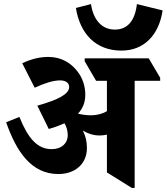

<svg xmlns="http://www.w3.org/2000/svg" viewBox="-20 -912 817 941"><path d="M575 -664C687 -664 759 -741 777 -861L651 -892C642 -813 607 -767 543 -767C478 -767 437 -816 426 -892L352 -873C372 -747 449 -664 575 -664ZM266 -59C348 -59 406 -109 406 -186C406 -218 400 -245 386 -272C411 -257 438 -248 469 -248C482 -248 494 -250 504 -252V-67L626 9H640V-516H765V-531L709 -626H395V-612L451 -516H504V-367C484 -355 457 -347 425 -347C404 -347 382 -350 362 -355C387 -381 398 -412 398 -448C398 -487 386 -528 361 -560C329 -603 281 -633 217 -633C173 -633 131 -622 89 -602L150 -482C195 -503 240 -518 274 -518C302 -518 319 -506 319 -486C319 -448 257 -421 163 -394L219 -280C249 -288 274 -298 296 -308C306 -291 312 -271 312 -250C312 -209 281 -181 234 -181C163 -181 118 -233 75 -339L10 -313C60 -170 133 -59 266 -59Z"/></svg>

Font: Noto Serif Devanagari SemiCondensed ExtraBold
Style: Regular
Weight: 800
Width: 4
Designer: Universal Thirst, Indian Type Foundry and the Monotype Design Team
Foundry: Monotype Imaging Inc.
Version: Version 2.004